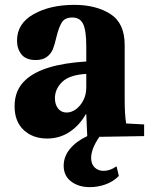

<svg xmlns="http://www.w3.org/2000/svg" viewBox="-20 -560 613 790"><path d="M85 -231Q155 -296 335 -307V-369Q335 -435 322 -461.5Q309 -488 278 -488Q247 -488 234.5 -468Q222 -448 212 -407Q205 -376 197.5 -357.5Q190 -339 173 -326Q156 -313 127 -313Q87 -313 68.5 -336Q50 -359 50 -393Q50 -463 118 -501.5Q186 -540 286 -540Q375 -540 434 -502.5Q493 -465 493 -375V-152Q493 -88 499 -52L573 -48V0L389 3Q355 52 355 90Q355 115 369.5 129Q384 143 406 143Q433 143 458 125L460 126L469 164Q445 188 413.5 199Q382 210 350 210Q303 210 272.5 186.5Q242 163 242 122Q242 84 268 52.5Q294 21 339 0L335 -90H333Q307 -44 266 -17Q225 10 174 10Q115 10 77.5 -25Q40 -60 40 -123Q40 -190 85 -231ZM254 -97Q274 -97 292.5 -110.5Q311 -124 323 -147.5Q335 -171 335 -200V-256Q266 -252 236 -223Q206 -194 206 -156Q206 -130 219 -113.5Q232 -97 254 -97Z"/></svg>

Font: Minipax
Style: Bold
Weight: 700
Designer: Raphaël Ronot, Igor Stepanchenko (Cyrillic)
Foundry: steppetype
Version: Version 1.002